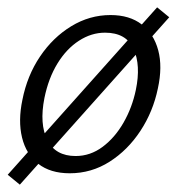

<svg xmlns="http://www.w3.org/2000/svg" viewBox="-20 -464 491 523"><path d="M34 39 1 12 408 -444 441 -417ZM170 8Q117 8 84 -18Q51 -44 40 -89.5Q29 -135 41 -192Q54 -258 89 -310Q124 -362 174 -392.5Q224 -423 281 -423Q333 -423 366 -397.5Q399 -372 411 -327Q423 -282 410 -223Q397 -160 362.5 -107.5Q328 -55 278.5 -23.5Q229 8 170 8ZM186 -39Q226 -39 259.5 -64Q293 -89 316.5 -130Q340 -171 350 -219Q364 -286 344 -330.5Q324 -375 266 -375Q229 -375 195 -353Q161 -331 136.5 -291Q112 -251 101 -197Q87 -126 109 -82.5Q131 -39 186 -39Z"/></svg>

Font: Ysabeau
Style: Italic
Weight: 400
Italic angle: -12°
Designer: Christian Thalmann (Catharsis Fonts)
Version: Version 2.000;gftools[0.9.27.dev2+g8671c4b]